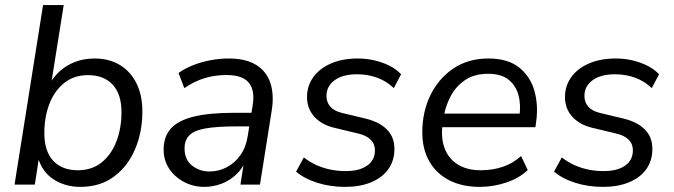

<svg xmlns="http://www.w3.org/2000/svg" viewBox="-20 -725 2647 754"><path d="M295.2 8.9Q236.6 8.9 190.7 -20.4Q144.8 -49.8 127.8 -110.3H133.8L116.7 0H37.1L149.1 -705H230.1L179 -383.2H167.9Q185.4 -417.9 212.2 -443Q239 -468.1 274.4 -481.7Q309.7 -495.3 351.4 -495.3Q408 -495.3 450.3 -470.1Q492.6 -444.8 515.8 -398.1Q539.1 -351.4 539.1 -286.9Q539.1 -206.6 510.6 -139.4Q482.2 -72.1 427.7 -31.6Q373.3 8.9 295.2 8.9ZM285.5 -56.4Q341 -56.4 379.1 -87.1Q417.3 -117.9 437.2 -169.8Q457.1 -221.7 457.1 -284.1Q457.1 -355.8 422.2 -392.9Q387.4 -430 325.7 -430Q270.6 -430 232.3 -399.2Q193.9 -368.4 174 -317Q154.1 -265.7 154.1 -202.2Q154.1 -131 188.9 -93.7Q223.8 -56.4 285.5 -56.4Z M782.4 8.9Q740 8.9 703.5 -10Q667.1 -28.9 644.8 -61.8Q622.6 -94.8 622.6 -137.3Q622.6 -188.8 651.3 -220.5Q680.1 -252.2 741.1 -267.1Q802.1 -282 897.6 -282H978.1L969.8 -228.6H908.9Q831.9 -228.6 787.3 -220.7Q742.8 -212.9 723.8 -193.9Q704.8 -174.9 704.8 -142.1Q704.8 -98.1 734.2 -74.9Q763.5 -51.6 802.3 -51.6Q838.5 -51.6 870.1 -68Q901.7 -84.4 923.9 -115.5Q946.1 -146.6 952.7 -190.1L972.3 -311.7Q981.8 -369.8 957.2 -400.1Q932.6 -430.4 869.2 -430.4Q824.1 -430.4 783.7 -418.2Q743.2 -405.9 703.8 -378.9L681.1 -438.3Q705.1 -455.8 737.2 -468.6Q769.3 -481.3 805.6 -488.3Q841.9 -495.3 877.8 -495.3Q946.2 -495.3 986.6 -469.7Q1027.1 -444.2 1042.1 -398.2Q1057 -352.1 1047 -290.3L1000.9 0H924.2L941.3 -110.4H951.3Q937.8 -69.8 911.2 -43.2Q884.7 -16.7 851 -3.9Q817.4 8.9 782.4 8.9Z M1335.8 8.9Q1277 8.9 1226.2 -7.1Q1175.4 -23.1 1142.7 -51.1L1173.2 -106.7Q1197.2 -88.1 1223.6 -76.3Q1250 -64.6 1278.7 -58.8Q1307.3 -53.1 1337.4 -53.1Q1391.3 -53.1 1421.9 -74.6Q1452.4 -96 1452.4 -134.6Q1452.4 -159.9 1435.8 -176.4Q1419.1 -192.8 1387.8 -200.4L1293.2 -223.1Q1243.5 -234.7 1214.6 -266.4Q1185.7 -298.1 1185.7 -343.9Q1185.7 -387.3 1209.9 -421.4Q1234.1 -455.5 1279.1 -475.4Q1324.1 -495.3 1385 -495.3Q1418.1 -495.3 1450.1 -488Q1482 -480.7 1509.4 -466.9Q1536.8 -453 1555.1 -433.5L1526.6 -379Q1497.7 -406.6 1461 -419.9Q1424.3 -433.3 1381.7 -433.3Q1326.3 -433.3 1294.2 -410Q1262.1 -386.7 1262.1 -347.7Q1262.1 -323.9 1276.8 -306.6Q1291.5 -289.4 1322.3 -281.7L1417 -259Q1470.1 -246 1499.5 -216.4Q1528.9 -186.7 1528.9 -140.4Q1528.9 -93.6 1504.7 -60.3Q1480.6 -26.9 1437 -9Q1393.5 8.9 1335.8 8.9Z M1863.9 8.9Q1794.7 8.9 1743.9 -17.2Q1693.1 -43.4 1665.8 -91.6Q1638.4 -139.7 1638.4 -205.6Q1638.4 -285 1670 -350.5Q1701.6 -416.1 1759.9 -455.7Q1818.3 -495.3 1897.8 -495.3Q1974.1 -495.3 2018.5 -460.1Q2062.8 -424.8 2078.7 -368.2Q2094.6 -311.5 2085.6 -247.3L2082.6 -225.5H1700.8L1708.7 -279H2037.4L2019.4 -265.6Q2026.4 -313 2016.1 -351.1Q2005.8 -389.3 1977 -412.2Q1948.3 -435.2 1896.8 -435.2Q1842.7 -435.2 1806.6 -410.7Q1770.6 -386.2 1750.4 -348.3Q1730.2 -310.5 1723.1 -269.2L1719.2 -245.1Q1710.1 -188.1 1725 -145.7Q1739.8 -103.3 1776.5 -79.8Q1813.2 -56.4 1868 -56.4Q1914.2 -56.4 1953.9 -69.7Q1993.7 -83 2026.3 -112.2L2052.5 -57.2Q2019.1 -25.1 1967.9 -8.1Q1916.7 8.9 1863.9 8.9Z M2348.8 8.9Q2290 8.9 2239.2 -7.1Q2188.4 -23.1 2155.7 -51.1L2186.2 -106.7Q2210.2 -88.1 2236.6 -76.3Q2263 -64.6 2291.7 -58.8Q2320.3 -53.1 2350.4 -53.1Q2404.3 -53.1 2434.9 -74.6Q2465.4 -96 2465.4 -134.6Q2465.4 -159.9 2448.8 -176.4Q2432.1 -192.8 2400.8 -200.4L2306.2 -223.1Q2256.5 -234.7 2227.6 -266.4Q2198.7 -298.1 2198.7 -343.9Q2198.7 -387.3 2222.9 -421.4Q2247.1 -455.5 2292.1 -475.4Q2337.1 -495.3 2398 -495.3Q2431.1 -495.3 2463.1 -488Q2495 -480.7 2522.4 -466.9Q2549.8 -453 2568.1 -433.5L2539.6 -379Q2510.7 -406.6 2474 -419.9Q2437.3 -433.3 2394.7 -433.3Q2339.3 -433.3 2307.2 -410Q2275.1 -386.7 2275.1 -347.7Q2275.1 -323.9 2289.8 -306.6Q2304.5 -289.4 2335.3 -281.7L2430 -259Q2483.1 -246 2512.5 -216.4Q2541.9 -186.7 2541.9 -140.4Q2541.9 -93.6 2517.7 -60.3Q2493.6 -26.9 2450 -9Q2406.5 8.9 2348.8 8.9Z"/></svg>

Font: Nunito Sans 12pt ExtraLight
Style: Italic
Weight: 200
Italic angle: -9°
Designer: Vernon Adams
Foundry: Vernon Adams
Version: Version 3.101;gftools[0.9.27]